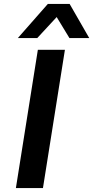

<svg xmlns="http://www.w3.org/2000/svg" viewBox="-20 -959 475 979"><path d="M61 0 173 -705H311L199 0ZM71 -765 224 -939H335L435 -765H334L269 -872L170 -765Z"/></svg>

Font: Nunito Sans 6pt
Style: Bold Italic
Weight: 700
Italic angle: -9°
Version: Version 3.101;gftools[0.9.27]